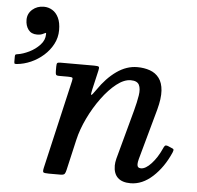

<svg xmlns="http://www.w3.org/2000/svg" viewBox="-68 -828 916 895"><g transform="rotate(5 389.5 -381.0)"><path d="M201 -520Q189 -520 186 -516.5Q183 -513 183 -500V-480Q183 -467 185.5 -462.5Q188 -458 200.5 -458H241Q258 -458 261.8 -455.2Q265.5 -452.5 262 -439L166.5 -25.5Q162.5 -8 166.2 -4Q170 0 192 0H246.5Q262 0 266.2 -6.2Q270.5 -12.5 273 -24.5L306 -168Q317.5 -218 342.8 -270.5Q368 -323 400.8 -367.5Q433.5 -412 468.5 -439.5Q503.5 -467 535 -467Q565 -467 574 -449Q583 -431 578 -399.5Q573 -368 562 -327L499.5 -96.5Q497.5 -89.5 496.2 -79.8Q495 -70 495 -64.5Q495 -27 515.2 -7.8Q535.5 11.5 575 11.5Q630 11.5 678.8 -33.2Q727.5 -78 758 -148Q762.5 -159 761 -162.8Q759.5 -166.5 750.5 -169.5L733 -177Q724 -180 720 -176.5Q716 -173 711.5 -162Q692.5 -119.5 666 -90.8Q639.5 -62 617.5 -62Q600 -62 600 -80Q600 -89.5 604 -104.5L669.5 -341Q684 -395 681.5 -431.2Q679 -467.5 662.5 -489.5Q646 -511.5 619.2 -521Q592.5 -530.5 560 -530.5Q510 -530.5 463.8 -498Q417.5 -465.5 378 -407.5Q360 -381 357 -382.8Q354 -384.5 359.5 -408L380.5 -499Q384 -513 380.5 -516.5Q377 -520 358.5 -520ZM26 -705.5Q26 -678 39.8 -659.5Q53.5 -641 80.5 -641Q90.5 -641 97.8 -642.8Q105 -644.5 111 -648Q116 -651 119.8 -652Q123.5 -653 122.5 -646Q122.5 -618.5 101.5 -596Q80.5 -573.5 51.8 -559.5Q23 -545.5 -1 -542Q-6.5 -541.5 -10 -539.8Q-13.5 -538 -13.5 -531V-505Q-13.5 -497.5 -10.5 -496.5Q-7.5 -495.5 -1 -496Q32 -499 64.2 -513.2Q96.5 -527.5 123 -551Q149.5 -574.5 165.5 -605Q181.5 -635.5 181.5 -670.5Q181.5 -705.5 170.5 -728.2Q159.5 -751 141.2 -762Q123 -773 101.5 -773Q70 -773 48 -753.8Q26 -734.5 26 -705.5Z"/></g></svg>

Font: Besley Medium
Style: Italic
Weight: 500
Italic angle: -13°
Designer: Owen Earl
Foundry: indestructible type*
Version: Version 2.001